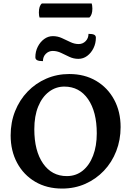

<svg xmlns="http://www.w3.org/2000/svg" viewBox="-20 -1086 764 1118"><path d="M341.5 12Q252.3 12 184.8 -27.8Q117.3 -67.6 79.7 -137.6Q42 -207.6 42 -297.5Q42 -374 68 -439Q93.9 -504 140.6 -552.5Q187.2 -601 249.4 -628Q311.7 -655 383.3 -655Q472.5 -655 539.8 -615.2Q607.1 -575.4 644.7 -505.6Q682.3 -435.9 682.3 -346.1Q682.3 -271.2 656.9 -206Q631.5 -140.7 585.2 -91.9Q538.8 -43.1 476.8 -15.5Q414.7 12 341.5 12ZM369.1 -60.6Q422.1 -60.6 461.3 -92Q500.4 -123.4 521.9 -179.5Q543.5 -235.5 543.5 -309.5Q543.5 -435.2 492.9 -508.5Q442.3 -581.8 354.6 -581.8Q304.9 -581.8 265 -551.5Q225.1 -521.2 202.4 -465.7Q179.8 -410.1 179.8 -333.5Q179.8 -207.8 230.6 -134.2Q281.5 -60.6 369.1 -60.6ZM287.1 -789.4Q263.9 -789.4 246.9 -772.7Q230 -756 230 -730Q206.8 -730 196.4 -735.4Q185.9 -740.7 185.9 -752.8Q185.9 -786 200 -813.9Q214.1 -841.8 237.2 -858.7Q260.3 -875.6 288 -875.6Q315.6 -875.6 340.6 -864.1Q365.5 -852.6 389.6 -841.1Q413.7 -829.5 437.9 -829.5Q462 -829.5 478.6 -846.4Q495.3 -863.3 495.3 -888.9Q518.5 -888.9 528.4 -883.7Q538.3 -878.5 538.3 -866.7Q538.3 -833.7 524.5 -805.7Q510.8 -777.8 487.8 -760.5Q464.9 -743.3 436.3 -743.3Q409 -743.3 384.4 -754.8Q359.8 -766.4 336 -777.9Q312.1 -789.4 287.1 -789.4ZM500.5 -983.8H210.3Q208.8 -988.1 207.6 -995.4Q206.4 -1002.7 206.4 -1012.9Q206.4 -1051.7 223.8 -1065.7H514Q515.4 -1061.4 516.6 -1053.6Q517.9 -1045.8 517.9 -1036.1Q517.9 -999.4 500.5 -983.8Z"/></svg>

Font: Petrona
Style: Regular
Weight: 400
Designer: Ringo R. Seeber
Foundry: Ringo R. Seeber
Version: Version 2.001; ttfautohint (v1.8.3)